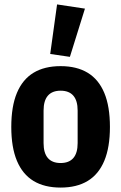

<svg xmlns="http://www.w3.org/2000/svg" viewBox="-20 -836 548 868"><path d="M254 12Q181 12 131.5 -18Q82 -48 56.5 -109Q31 -170 31 -262Q31 -355 56.5 -416Q82 -477 131.5 -507Q181 -537 254 -537Q327 -537 376.5 -507Q426 -477 451.5 -416Q477 -355 477 -262Q477 -170 451.5 -109Q426 -48 376.5 -18Q327 12 254 12ZM254 -99Q292 -99 311.5 -121.5Q331 -144 331 -189V-336Q331 -381 311.5 -403.5Q292 -426 254 -426Q216 -426 196.5 -403.5Q177 -381 177 -336V-189Q177 -144 196.5 -121.5Q216 -99 254 -99ZM364 -797 296 -579 207 -592 238 -816Z"/></svg>

Font: IBM Plex Sans Condensed
Style: Bold
Weight: 700
Width: 3
Designer: Mike Abbink, Paul van der Laan, Pieter van Rosmalen
Foundry: Bold Monday
Version: Version 3.201